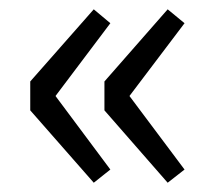

<svg xmlns="http://www.w3.org/2000/svg" viewBox="-20 -458 470 412"><path d="M181.2 -65.9 44.9 -221.2V-283.2L181.2 -438L216.8 -408.2L99.1 -252L216.8 -94.2ZM339.8 -65.9 204.1 -221.2V-283.2L339.8 -438L376 -408.2L257.8 -252L376 -94.2Z"/></svg>

Font: Source Sans Pro
Style: Regular
Weight: 400
Designer: Paul D. Hunt
Foundry: Adobe Systems Incorporated
Version: Version 3.006;hotconv 1.0.111;makeotfexe 2.5.65597